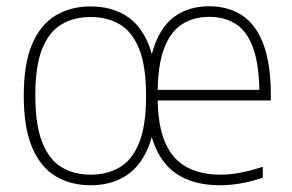

<svg xmlns="http://www.w3.org/2000/svg" viewBox="-20 -568 909 598"><path d="M262.5 9Q200.5 9 153.5 -19Q106.5 -47 80.2 -108.5Q54 -170 54 -270Q54 -369.5 80.2 -430.8Q106.5 -492 153.5 -520Q200.5 -548 262.5 -548Q324.5 -548 370.5 -520.2Q416.5 -492.5 442 -431.5Q467.5 -370.5 467.5 -270Q467.5 -171 442 -109.5Q416.5 -48 370.5 -19.5Q324.5 9 262.5 9ZM262.5 -24Q314.5 -24 353.2 -47Q392 -70 413.5 -123.8Q435 -177.5 435 -268.5Q435 -361.5 413.5 -415.2Q392 -469 353.2 -492Q314.5 -515 262.5 -515Q210.5 -515 171.8 -492.2Q133 -469.5 111.5 -416.2Q90 -363 90 -271.5Q90 -179 111.5 -124.8Q133 -70.5 171.8 -47.2Q210.5 -24 262.5 -24ZM665 9Q592 9 541.2 -19.5Q490.5 -48 463.8 -109.8Q437 -171.5 437 -271L440 -275.5Q440 -372.5 463.5 -432.8Q487 -493 530 -520.8Q573 -548.5 631.5 -548.5Q691 -548.5 734 -520.2Q777 -492 800.2 -430.8Q823.5 -369.5 823.5 -271V-255H457.5V-288H801.5L788 -272Q788 -363 769.2 -416.2Q750.5 -469.5 715.5 -492.5Q680.5 -515.5 631.5 -515.5Q583 -515.5 547 -492.5Q511 -469.5 491 -416.8Q471 -364 471 -275V-267.5Q471 -178.5 494 -125Q517 -71.5 561 -47.8Q605 -24 667 -24Q697 -24 729 -30.2Q761 -36.5 798.5 -48.5V-14.5Q763 -2.5 730 3.2Q697 9 665 9Z"/></svg>

Font: Encode Sans Condensed Thin Thin
Style: Regular
Weight: 250
Version: Version 3.002